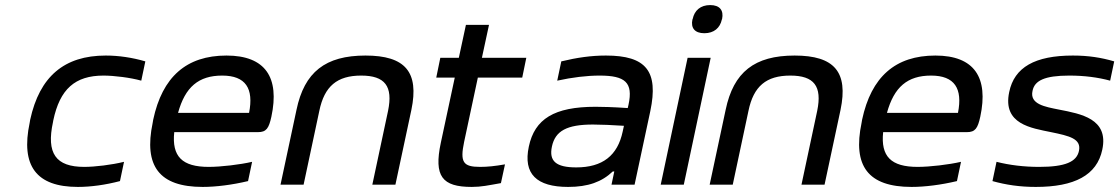

<svg xmlns="http://www.w3.org/2000/svg" viewBox="-20 -728 4413 757"><path d="M99 -256 97 -244C61 -74 123 9 287 9C338 9 396 1 453 -14L469 -90C421 -78 354 -70 312 -70C200 -70 162 -123 189 -247L190 -253C216 -377 276 -430 388 -430C430 -430 494 -422 537 -410L553 -486C502 -501 448 -509 397 -509C233 -509 136 -426 99 -256Z M1050 -268C1083 -422 1027 -509 873 -509C715 -509 620 -425 584 -256L582 -244C546 -73 608 9 779 9C831 9 895 1 958 -14L974 -90C927 -79 851 -70 803 -70C698 -70 657 -111 667 -207H997C1030 -207 1040 -222 1050 -268ZM682 -283C710 -385 763 -430 856 -430C949 -430 981 -379 962 -283Z M1149 -295 1086 0H1177L1239 -291C1259 -388 1309 -430 1404 -430C1498 -430 1530 -388 1510 -291L1448 0H1539L1602 -295C1633 -444 1578 -509 1421 -509C1263 -509 1180 -444 1149 -295Z M1873 -70C1806 -70 1793 -88 1810 -169L1864 -422H2039L2055 -500H1880L1908 -630H1817L1789 -500H1716L1700 -422H1773L1718 -165C1690 -33 1723 9 1840 9C1878 9 1904 3 1955 -6L1971 -80C1931 -73 1902 -70 1873 -70Z M2369 -509C2311 -509 2255 -501 2193 -486L2177 -410C2236 -423 2294 -430 2344 -430C2445 -430 2477 -403 2458 -315L2455 -302C2395 -306 2353 -307 2328 -307C2165 -307 2088 -259 2065 -150C2042 -42 2096 9 2220 9C2299 9 2353 -11 2396 -52H2402L2391 0H2482L2544 -290C2577 -447 2528 -509 2369 -509ZM2156 -150C2169 -212 2215 -237 2318 -237C2347 -237 2396 -235 2440 -232L2435 -209C2415 -115 2356 -68 2252 -68C2172 -68 2144 -93 2156 -150Z M2691 -500 2585 0H2676L2782 -500ZM2710 -651C2703 -618 2719 -597 2757 -597C2795 -597 2819 -618 2826 -651L2827 -653C2834 -687 2818 -708 2780 -708C2742 -708 2718 -687 2711 -653Z M2841 -295 2778 0H2869L2931 -291C2951 -388 3001 -430 3096 -430C3190 -430 3222 -388 3202 -291L3140 0H3231L3294 -295C3325 -444 3270 -509 3113 -509C2955 -509 2872 -444 2841 -295Z M3845 -268C3878 -422 3822 -509 3668 -509C3510 -509 3415 -425 3379 -256L3377 -244C3341 -73 3403 9 3574 9C3626 9 3690 1 3753 -14L3769 -90C3722 -79 3646 -70 3598 -70C3493 -70 3452 -111 3462 -207H3792C3825 -207 3835 -222 3845 -268ZM3477 -283C3505 -385 3558 -430 3651 -430C3744 -430 3776 -379 3757 -283Z M4124 -207C4197 -192 4244 -181 4234 -133C4225 -90 4180 -70 4077 -70C4017 -70 3960 -77 3909 -90L3893 -14C3947 1 4001 9 4064 9C4216 9 4305 -37 4326 -138C4352 -260 4242 -279 4155 -296C4100 -307 4039 -317 4051 -370C4059 -410 4098 -430 4196 -430C4255 -430 4309 -423 4357 -410L4373 -486C4322 -501 4271 -509 4210 -509C4061 -509 3979 -463 3959 -365C3932 -238 4047 -223 4124 -207Z"/></svg>

Font: LT Wave Text Italic
Style: Regular
Weight: 400
Designer: Daniel Lyons
Version: Version 2.5 (Glyphs App)